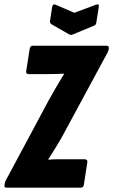

<svg xmlns="http://www.w3.org/2000/svg" viewBox="-42 -866 522 886"><path d="M-13 0Q-24 0 -21 -13L-20 -19Q-19 -23 -18 -27Q-17 -31 -15 -34L187 -411Q203 -440 221.5 -471Q240 -502 254 -525V-526Q235 -525 212.5 -524.5Q190 -524 171 -524H91Q76 -524 79 -538L95 -641Q98 -655 109 -655H450Q462 -655 460 -642L459 -636Q458 -633 456.5 -628.5Q455 -624 453 -621L245 -236Q230 -209 212.5 -181Q195 -153 181 -131V-129Q200 -131 220.5 -131Q241 -131 260 -131H349Q363 -131 361 -117L345 -14Q343 0 331 0ZM400 -844Q417 -850 414 -835L403 -765Q402 -758 400 -754Q398 -750 393 -748L294 -707Q285 -703 278 -707L199 -752Q186 -759 189 -771L199 -835Q202 -850 215 -844L301 -807Z"/></svg>

Font: Sofia Sans Extra Condensed Black
Style: Italic
Weight: 900
Italic angle: -9°
Version: Version 4.100